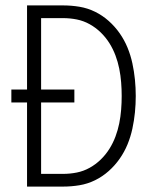

<svg xmlns="http://www.w3.org/2000/svg" viewBox="-20 -690 590 710"><path d="M80 0V-311H22V-359H80V-670H213Q244 -670 274 -665Q304 -660 331.5 -646.5Q359 -633 382 -612.5Q405 -592 422.5 -567Q440 -542 451.5 -514Q463 -486 469.5 -456Q476 -426 479 -395.5Q482 -365 482 -335Q482 -305 479 -274.5Q476 -244 469.5 -214Q463 -184 451.5 -156Q440 -128 422.5 -103Q405 -78 382 -57.5Q359 -37 331.5 -23.5Q304 -10 274 -5Q244 0 213 0ZM132 -47H213Q239 -47 264 -52Q289 -57 311.5 -69.5Q334 -82 352.5 -100Q371 -118 384.5 -139.5Q398 -161 407 -185Q416 -209 421 -234Q426 -259 428 -284.5Q430 -310 430 -335Q430 -360 428 -385.5Q426 -411 421 -436Q416 -461 407 -485Q398 -509 384.5 -530.5Q371 -552 352.5 -570Q334 -588 311.5 -600.5Q289 -613 264 -618Q239 -623 213 -623H132V-359H255V-311H132Z"/></svg>

Font: Lode Dark
Style: Regular
Weight: 400
Monospace: yes
Designer: Belleve Invis
Foundry: Belleve Invis
Version: Version 29.2.0; ttfautohint (v1.8.3)